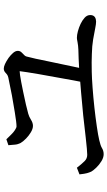

<svg xmlns="http://www.w3.org/2000/svg" viewBox="209 -882 581 1040"><g transform="rotate(-90 500.0 -361.5)"><path d="M635 -548ZM635 -546Q607 -546 454 -512Q421 -504 404.5 -499.5Q388 -495 371.5 -484.5Q355 -474 339 -474Q323 -474 304.5 -485Q286 -496 270.5 -511Q255 -526 246 -541Q238 -557 237 -572Q236 -587 234 -607L266 -618Q279 -605 291 -592.5Q303 -580 316 -571.5Q329 -563 336 -563Q356 -563 413.5 -572.5Q471 -582 504 -588Q590 -605 600.5 -607.5Q611 -610 617 -614.5Q623 -619 628 -624Q637 -632 649 -632Q669 -632 707 -606Q722 -595 733.5 -582Q745 -569 745 -556Q745 -543 735 -534Q729 -527 722 -521Q715 -515 713 -503Q704 -471 688 -390L653 -224Q704 -227 751 -228Q775 -229 792 -232.5Q809 -236 815 -236Q831 -236 851.5 -230.5Q872 -225 891 -216Q910 -207 924.5 -194Q939 -181 939 -163.5Q939 -146 927 -138Q917 -132 903.5 -132Q890 -132 866 -137Q842 -142 807 -148Q772 -154 727 -155H726Q705 -156 683.5 -156Q662 -156 631 -155.5Q600 -155 545 -151Q438 -143 335 -128Q244 -115 220 -101Q204 -91 185.5 -91Q167 -91 147.5 -103Q128 -115 113 -130.5Q98 -146 91 -158Q86 -169 82.5 -181.5Q79 -194 76 -222L112 -236Q131 -211 148 -194Q162 -180 182 -180Q203 -180 274 -188Q395 -203 517 -213L578 -218Q582 -235 585 -254Q628 -486 635 -546Z"/></g></svg>

Font: Early Summer Mincho Screen
Style: Regular
Weight: 400
Designer: GuiWonder
Version: Version 1.002